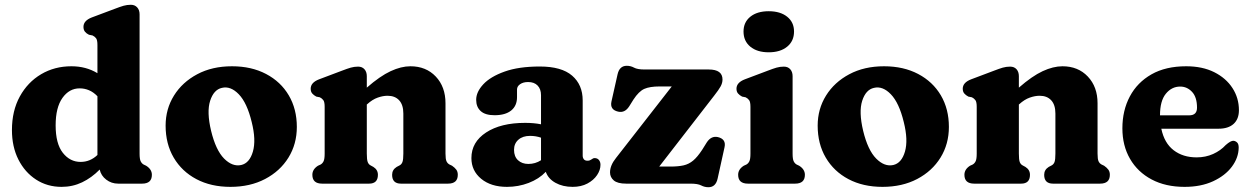

<svg xmlns="http://www.w3.org/2000/svg" viewBox="-20 -769 5238 804"><path d="M30 -224.5Q30 -305 63 -365Q96 -425 152.2 -458.2Q208.5 -491.5 279 -491.5Q340.5 -491.5 388 -462.5V-580.5Q388 -601 382.5 -608.5Q377 -616 367.5 -620.5L352.5 -623.5Q342 -628.5 335.8 -636.2Q329.5 -644 329.5 -656.5Q329.5 -682.5 364.5 -696L460.5 -732Q482.5 -740.5 497.2 -744.8Q512 -749 528 -749Q544.5 -749 554.5 -738Q564.5 -727 564.5 -709V-126Q564.5 -103 569 -93.8Q573.5 -84.5 581.5 -80L592 -75Q616 -60 616 -37Q616 0 575 0H475Q446.5 0 424.8 -16.8Q403 -33.5 397.5 -59Q363.5 -24.5 323.8 -5.5Q284 13.5 238 13.5Q178 13.5 131 -17Q84 -47.5 57 -101Q30 -154.5 30 -224.5ZM213 -244Q213 -167.5 243 -129.2Q273 -91 317.5 -91Q357.5 -91 388 -120V-366Q371 -383.5 352.5 -391.2Q334 -399 313.5 -399Q270 -399 241.5 -359Q213 -319 213 -244Z M951.5 -491.5Q1033 -491.5 1094.2 -459.2Q1155.5 -427 1189.2 -369.8Q1223 -312.5 1223 -237.5Q1223 -166 1188 -109.2Q1153 -52.5 1090.2 -19.5Q1027.5 13.5 945 13.5Q863.5 13.5 802.5 -18.8Q741.5 -51 707.5 -108.8Q673.5 -166.5 673.5 -243Q673.5 -312.5 708.5 -368.8Q743.5 -425 806 -458.2Q868.5 -491.5 951.5 -491.5ZM990 -78Q1025 -86 1039 -134.2Q1053 -182.5 1034 -258Q1014.5 -338.5 980 -374.2Q945.5 -410 909 -401Q875 -393.5 860 -347Q845 -300.5 864 -221Q883.5 -140.5 918.2 -105.2Q953 -70 990 -78Z M1516 -450V-402Q1571.5 -450.5 1615.8 -471Q1660 -491.5 1698.5 -491.5Q1764 -491.5 1804.8 -448.5Q1845.5 -405.5 1845.5 -336.5V-126Q1845.5 -102.5 1849.8 -93.5Q1854 -84.5 1862.5 -80L1873 -75Q1884.5 -67 1890.8 -58.5Q1897 -50 1897 -37Q1897 0 1856 0H1659Q1622 0 1622 -37Q1622 -58 1641 -70L1652.5 -76Q1661.5 -80.5 1665.2 -90.5Q1669 -100.5 1669 -126V-293.5Q1669 -330 1651.5 -349Q1634 -368 1603 -368Q1583.5 -368 1561.5 -360.2Q1539.5 -352.5 1517.5 -332.5L1516 -331.5V-126Q1516 -100.5 1519.8 -90.5Q1523.5 -80.5 1532.5 -76L1543.5 -70Q1562.5 -58 1562.5 -37Q1562.5 0 1525.5 0H1329Q1288 0 1288 -37Q1288 -60 1311.5 -75L1322.5 -80Q1330.5 -84.5 1335 -93.8Q1339.5 -103 1339.5 -126V-321.5Q1339.5 -342 1334 -349.5Q1328.5 -357 1319.5 -361.5L1304.5 -364.5Q1294 -370 1287.5 -377.5Q1281 -385 1281 -397.5Q1281 -423.5 1316.5 -437L1412 -473Q1434 -481.5 1448.8 -485.8Q1463.5 -490 1479.5 -490Q1496.5 -490 1506.2 -479Q1516 -468 1516 -450Z M1954 -107Q1954 -174 2015.5 -214.2Q2077 -254.5 2179 -254.5Q2216 -254.5 2245.5 -248.5V-370.5Q2245.5 -396 2231.2 -410.8Q2217 -425.5 2191.5 -425.5Q2171 -425.5 2158 -416.5Q2145 -407.5 2145 -394V-362Q2145 -326 2120.5 -306.2Q2096 -286.5 2051 -286.5Q2012 -286.5 1993 -303.8Q1974 -321 1974 -351Q1974 -384 2003.8 -416Q2033.5 -448 2092.8 -469.2Q2152 -490.5 2240.5 -490.5Q2331.5 -490.5 2375.8 -452.2Q2420 -414 2420 -348.5V-117Q2420 -108.5 2424.8 -102.2Q2429.5 -96 2440 -96Q2446.5 -96 2450.2 -97.8Q2454 -99.5 2457 -101.5Q2460 -103.5 2462.8 -105.2Q2465.5 -107 2470 -107Q2481.5 -107 2488 -99Q2494.5 -91 2494.5 -79Q2494.5 -57 2480.2 -35.8Q2466 -14.5 2439.8 -0.5Q2413.5 13.5 2378 13.5Q2336.5 13.5 2306 -3.5Q2275.5 -20.5 2265.5 -49.5Q2237 -19.5 2193.8 -3Q2150.5 13.5 2103 13.5Q2036 13.5 1995 -20.2Q1954 -54 1954 -107ZM2132.5 -141.5Q2132.5 -113.5 2149.2 -98Q2166 -82.5 2192.5 -82.5Q2221.5 -82.5 2245.5 -98V-192.5Q2224 -200 2199.5 -200Q2169 -200 2150.8 -184Q2132.5 -168 2132.5 -141.5Z M2971 -369 2740.5 -71.5H2786.5Q2820 -71.5 2842.2 -76.5Q2864.5 -81.5 2882.5 -96.5Q2900.5 -111.5 2920.5 -142L2939.5 -172.5Q2958 -201 2986 -195Q3021.5 -186.5 3014 -152.5L2985 -21Q2977 15 2946.5 15Q2930.5 15 2916.2 7.5Q2902 0 2871.5 0H2602Q2566 0 2550.2 -13.5Q2534.5 -27 2534.5 -47Q2534.5 -76.5 2559.5 -107.5L2793 -407H2742Q2701 -407 2678 -396.8Q2655 -386.5 2632.5 -352L2615 -324Q2596.5 -295 2568.5 -301.5Q2533 -309.5 2540.5 -344L2566 -457.5Q2574 -493.5 2604.5 -493.5Q2621 -493.5 2635 -485.8Q2649 -478 2679.5 -478H2948Q3005.5 -478 3005.5 -436Q3005.5 -421.5 2997.5 -407Q2989.5 -392.5 2971 -369Z M3199 -550Q3150.5 -550 3122 -573.5Q3093.5 -597 3093.5 -637Q3093.5 -676 3122 -699Q3150.5 -722 3199 -722Q3247.5 -722 3276.2 -699Q3305 -676 3305 -637Q3305 -597 3276.2 -573.5Q3247.5 -550 3199 -550ZM3299 -450V-126Q3299 -103 3303.5 -93.8Q3308 -84.5 3316 -80L3326.5 -75Q3350.5 -60 3350.5 -37Q3350.5 0 3309.5 0H3112Q3071 0 3071 -37Q3071 -60 3094.5 -75L3105.5 -80Q3113.5 -84.5 3118 -93.8Q3122.5 -103 3122.5 -126V-321.5Q3122.5 -342 3117 -349.5Q3111.5 -357 3102.5 -361.5L3087.5 -364.5Q3077 -370 3070.5 -377.5Q3064 -385 3064 -397.5Q3064 -423.5 3099.5 -437L3195 -473Q3217 -481.5 3231.8 -485.8Q3246.5 -490 3262.5 -490Q3279.5 -490 3289.2 -479Q3299 -468 3299 -450Z M3682 -491.5Q3763.5 -491.5 3824.8 -459.2Q3886 -427 3919.8 -369.8Q3953.5 -312.5 3953.5 -237.5Q3953.5 -166 3918.5 -109.2Q3883.5 -52.5 3820.8 -19.5Q3758 13.5 3675.5 13.5Q3594 13.5 3533 -18.8Q3472 -51 3438 -108.8Q3404 -166.5 3404 -243Q3404 -312.5 3439 -368.8Q3474 -425 3536.5 -458.2Q3599 -491.5 3682 -491.5ZM3720.5 -78Q3755.5 -86 3769.5 -134.2Q3783.5 -182.5 3764.5 -258Q3745 -338.5 3710.5 -374.2Q3676 -410 3639.5 -401Q3605.5 -393.5 3590.5 -347Q3575.5 -300.5 3594.5 -221Q3614 -140.5 3648.8 -105.2Q3683.5 -70 3720.5 -78Z M4246.5 -450V-402Q4302 -450.5 4346.2 -471Q4390.5 -491.5 4429 -491.5Q4494.5 -491.5 4535.2 -448.5Q4576 -405.5 4576 -336.5V-126Q4576 -102.5 4580.2 -93.5Q4584.5 -84.5 4593 -80L4603.5 -75Q4615 -67 4621.2 -58.5Q4627.5 -50 4627.5 -37Q4627.5 0 4586.5 0H4389.5Q4352.5 0 4352.5 -37Q4352.5 -58 4371.5 -70L4383 -76Q4392 -80.5 4395.8 -90.5Q4399.5 -100.5 4399.5 -126V-293.5Q4399.5 -330 4382 -349Q4364.5 -368 4333.5 -368Q4314 -368 4292 -360.2Q4270 -352.5 4248 -332.5L4246.5 -331.5V-126Q4246.5 -100.5 4250.2 -90.5Q4254 -80.5 4263 -76L4274 -70Q4293 -58 4293 -37Q4293 0 4256 0H4059.5Q4018.5 0 4018.5 -37Q4018.5 -60 4042 -75L4053 -80Q4061 -84.5 4065.5 -93.8Q4070 -103 4070 -126V-321.5Q4070 -342 4064.5 -349.5Q4059 -357 4050 -361.5L4035 -364.5Q4024.5 -370 4018 -377.5Q4011.5 -385 4011.5 -397.5Q4011.5 -423.5 4047 -437L4142.5 -473Q4164.5 -481.5 4179.2 -485.8Q4194 -490 4210 -490Q4227 -490 4236.8 -479Q4246.5 -468 4246.5 -450Z M5168 -307.5Q5168 -270.5 5145.8 -250.2Q5123.5 -230 5082.5 -230H4843Q4855.5 -170 4894.5 -140Q4933.5 -110 4991 -110Q5028.5 -110 5060 -124.2Q5091.5 -138.5 5112.5 -161.5Q5134 -180.5 5145.5 -179.5Q5154 -178.5 5160.5 -172.2Q5167 -166 5167 -151Q5166.5 -108.5 5138.5 -71Q5110.5 -33.5 5059.8 -10Q5009 13.5 4940.5 13.5Q4861 13.5 4802.5 -17.5Q4744 -48.5 4712 -103.8Q4680 -159 4680 -231.5Q4680 -306.5 4711.2 -365.2Q4742.5 -424 4802 -457.8Q4861.5 -491.5 4947 -491.5Q5015 -491.5 5064.5 -466.8Q5114 -442 5141 -400.2Q5168 -358.5 5168 -307.5ZM4922 -406.5Q4886.5 -406.5 4862 -376.5Q4837.5 -346.5 4837.5 -286H4959.5Q4992.5 -286 4992.5 -318Q4992.5 -362 4971.8 -384.2Q4951 -406.5 4922 -406.5Z"/></svg>

Font: Fraunces 9pt SuperSoft
Style: Bold
Weight: 700
Version: Version 1.000;[b76b70a41]